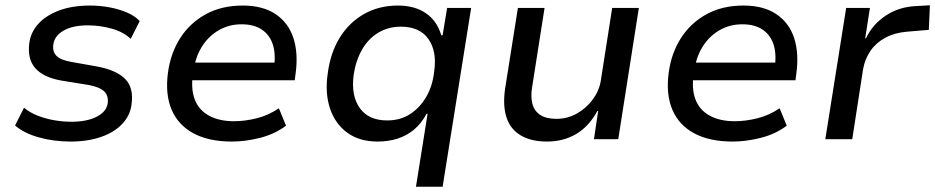

<svg xmlns="http://www.w3.org/2000/svg" viewBox="-20 -527 3541 727"><path d="M247 9Q183 9 126.5 -7Q70 -23 37 -52L71 -119Q94 -100 124 -88.5Q154 -77 186.5 -71.5Q219 -66 250 -66Q310 -66 347 -85.5Q384 -105 388 -137Q391 -165 374.5 -181Q358 -197 317 -205L212 -222Q144 -234 113.5 -269Q83 -304 91 -364Q96 -404 124.5 -436Q153 -468 203 -487Q253 -506 321 -506Q357 -506 393 -499.5Q429 -493 460 -480Q491 -467 509 -447L475 -380Q446 -407 401.5 -419Q357 -431 313 -431Q255 -431 220.5 -411Q186 -391 182 -359Q178 -332 193.5 -316Q209 -300 248 -293L349 -275Q422 -261 454.5 -227.5Q487 -194 478 -131Q473 -90 443 -58Q413 -26 362.5 -8.5Q312 9 247 9Z M858 9Q770 9 712 -22.5Q654 -54 629.5 -112.5Q605 -171 616 -252Q626 -326 662.5 -383Q699 -440 759 -473Q819 -506 899 -506Q975 -506 1023.5 -473.5Q1072 -441 1091 -383Q1110 -325 1099 -246L1096 -223H688L698 -290H1039L1017 -268Q1025 -320 1013.5 -357Q1002 -394 972 -414.5Q942 -435 895 -435Q848 -435 810 -413.5Q772 -392 747.5 -355Q723 -318 715 -271L711 -250Q702 -192 717 -151.5Q732 -111 770.5 -89.5Q809 -68 866 -68Q907 -68 951.5 -79Q996 -90 1036 -117L1063 -51Q1020 -19 964.5 -5Q909 9 858 9Z M1555 180 1599 -96H1595Q1576 -60 1548 -36.5Q1520 -13 1485 -2Q1450 9 1410 9Q1341 9 1295 -24.5Q1249 -58 1229.5 -116.5Q1210 -175 1221 -249Q1231 -327 1266.5 -384.5Q1302 -442 1358.5 -474Q1415 -506 1487 -506Q1550 -506 1592.5 -477Q1635 -448 1651 -393L1656 -394L1673 -497H1764L1656 180ZM1446 -71Q1495 -71 1532 -94.5Q1569 -118 1593.5 -159.5Q1618 -201 1624 -256Q1635 -333 1602 -379.5Q1569 -426 1498 -426Q1450 -426 1412 -403Q1374 -380 1350.5 -338.5Q1327 -297 1319 -243Q1309 -164 1342.5 -117.5Q1376 -71 1446 -71Z M2051 9Q1991 9 1951.5 -14.5Q1912 -38 1897.5 -83.5Q1883 -129 1893 -194L1941 -497H2042L1995 -198Q1989 -163 1995.5 -135.5Q2002 -108 2024.5 -92.5Q2047 -77 2087 -77Q2129 -77 2165 -97.5Q2201 -118 2225 -151Q2249 -184 2255 -222L2298 -497H2399L2321 0H2229L2245 -107H2242Q2210 -48 2161.5 -19.5Q2113 9 2051 9Z M2754 9Q2666 9 2608 -22.5Q2550 -54 2525.5 -112.5Q2501 -171 2512 -252Q2522 -326 2558.5 -383Q2595 -440 2655 -473Q2715 -506 2795 -506Q2871 -506 2919.5 -473.5Q2968 -441 2987 -383Q3006 -325 2995 -246L2992 -223H2584L2594 -290H2935L2913 -268Q2921 -320 2909.5 -357Q2898 -394 2868 -414.5Q2838 -435 2791 -435Q2744 -435 2706 -413.5Q2668 -392 2643.5 -355Q2619 -318 2611 -271L2607 -250Q2598 -192 2613 -151.5Q2628 -111 2666.5 -89.5Q2705 -68 2762 -68Q2803 -68 2847.5 -79Q2892 -90 2932 -117L2959 -51Q2916 -19 2860.5 -5Q2805 9 2754 9Z M3105 0 3184 -497H3274L3256 -382H3259Q3284 -435 3334 -468Q3384 -501 3448 -504L3501 -507L3497 -414L3414 -407Q3367 -403 3332 -384Q3297 -365 3276 -334.5Q3255 -304 3248 -265L3207 0Z"/></svg>

Font: Nunito Sans 7pt Medium
Style: Italic
Weight: 500
Italic angle: -9°
Designer: Vernon Adams
Foundry: Vernon Adams
Version: Version 3.101;gftools[0.9.27]